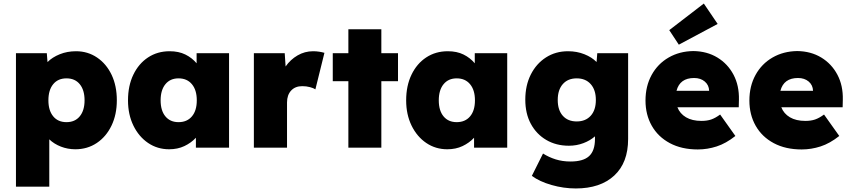

<svg xmlns="http://www.w3.org/2000/svg" viewBox="-20 -833 4801 1083"><path d="M70 220V-533H244L248 -483Q275 -510 317 -527Q359 -544 409 -544Q475 -544 527.5 -508.5Q580 -473 609.5 -411Q639 -349 639 -267Q639 -187 609 -124.5Q579 -62 526 -26.5Q473 9 405 9Q362 9 323.5 -6Q285 -21 258 -47V220ZM355 -144Q403 -144 430 -177Q457 -210 457 -267Q457 -325 430 -358Q403 -391 355 -391Q307 -391 280 -358Q253 -325 253 -267Q253 -210 280 -177Q307 -144 355 -144Z M934 9Q868 9 815.5 -26.5Q763 -62 732.5 -124.5Q702 -187 702 -267Q702 -349 732 -411.5Q762 -474 815 -509Q868 -544 937 -544Q988 -544 1025.5 -525.5Q1063 -507 1089 -476V-533H1272V0H1085V-56Q1058 -27 1020 -9Q982 9 934 9ZM987 -144Q1035 -144 1062.5 -176.5Q1090 -209 1090 -267Q1090 -325 1062.5 -358Q1035 -391 987 -391Q940 -391 913 -358Q886 -325 886 -267Q886 -209 913 -176.5Q940 -144 987 -144Z M1412 0V-533H1586L1591 -458Q1618 -497 1658.5 -520.5Q1699 -544 1746 -544Q1764 -544 1780 -541.5Q1796 -539 1810 -535L1759 -329Q1749 -336 1728.5 -341.5Q1708 -347 1685 -347Q1645 -347 1622 -322Q1599 -297 1599 -255V0Z M1945 0V-375H1857V-533H1945V-668H2131V-533H2225V-375H2131V0Z M2503 9Q2437 9 2384.5 -26.5Q2332 -62 2301.5 -124.5Q2271 -187 2271 -267Q2271 -349 2301 -411.5Q2331 -474 2384 -509Q2437 -544 2506 -544Q2557 -544 2594.5 -525.5Q2632 -507 2658 -476V-533H2841V0H2654V-56Q2627 -27 2589 -9Q2551 9 2503 9ZM2556 -144Q2604 -144 2631.5 -176.5Q2659 -209 2659 -267Q2659 -325 2631.5 -358Q2604 -391 2556 -391Q2509 -391 2482 -358Q2455 -325 2455 -267Q2455 -209 2482 -176.5Q2509 -144 2556 -144Z M3228 230Q3159 230 3091 210.5Q3023 191 2980 159L3043 33Q3076 54 3114.5 66Q3153 78 3198 78Q3270 78 3303 47.5Q3336 17 3336 -49V-64Q3309 -40 3270.5 -25.5Q3232 -11 3189 -11Q3117 -11 3061.5 -43.5Q3006 -76 2974.5 -134Q2943 -192 2943 -271Q2943 -351 2974 -412.5Q3005 -474 3059.5 -509Q3114 -544 3184 -544Q3234 -544 3276.5 -527Q3319 -510 3345 -483L3349 -533H3523V-49Q3523 85 3444.5 157.5Q3366 230 3228 230ZM3233 -148Q3283 -148 3312 -180Q3341 -212 3341 -269Q3341 -326 3312 -358.5Q3283 -391 3233 -391Q3183 -391 3154.5 -358.5Q3126 -326 3126 -269Q3126 -212 3154.5 -180Q3183 -148 3233 -148Z M3916 10Q3825 10 3758.5 -25.5Q3692 -61 3656.5 -123.5Q3621 -186 3621 -266Q3621 -347 3655.5 -410Q3690 -473 3751.5 -508.5Q3813 -544 3891 -545Q3968 -544 4026.5 -508.5Q4085 -473 4117.5 -411.5Q4150 -350 4148 -270L4147 -228H3801Q3815 -192 3849.5 -171.5Q3884 -151 3937 -151Q3968 -151 3991.5 -159Q4015 -167 4042 -187L4128 -66Q4075 -24 4022.5 -7Q3970 10 3916 10ZM3895 -393Q3815 -393 3796 -321H3980Q3979 -353 3955.5 -373Q3932 -393 3895 -393ZM3809 -581 3755 -663 3950 -813 4028 -698Z M4502 10Q4411 10 4344.5 -25.5Q4278 -61 4242.5 -123.5Q4207 -186 4207 -266Q4207 -347 4241.5 -410Q4276 -473 4337.5 -508.5Q4399 -544 4477 -545Q4554 -544 4612.5 -508.5Q4671 -473 4703.5 -411.5Q4736 -350 4734 -270L4733 -228H4387Q4401 -192 4435.5 -171.5Q4470 -151 4523 -151Q4554 -151 4577.5 -159Q4601 -167 4628 -187L4714 -66Q4661 -24 4608.5 -7Q4556 10 4502 10ZM4481 -393Q4401 -393 4382 -321H4566Q4565 -353 4541.5 -373Q4518 -393 4481 -393Z"/></svg>

Font: Lexend Deca ExtraBold
Style: Regular
Weight: 800
Designer: Bonnie Shaver-Troup, Thomas Jockin
Foundry: Lexend
Version: Version 1.008; ttfautohint (v1.8.4.7-5d5b)